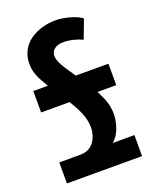

<svg xmlns="http://www.w3.org/2000/svg" viewBox="-134 -788 701 867"><g transform="rotate(-20 216.5 -355.0)"><path d="M136 -101H36V0H397V-101H293Q317 -121 329 -154Q341 -187 342 -216Q343 -241 337.5 -265.5Q332 -290 321 -312L307 -341H397V-444H240L217 -478Q204 -497 195 -513Q186 -529 182 -542.5Q178 -556 180 -567Q183 -581 191 -589Q199 -597 210.5 -601Q222 -605 234 -605Q263 -605 286.5 -599Q310 -593 329 -584L363 -674Q347 -686 324.5 -694Q302 -702 279.5 -706Q257 -710 239 -710Q205 -710 174 -701Q143 -692 118 -675Q93 -658 78 -632Q63 -606 61 -571Q60 -543 69 -516.5Q78 -490 94 -465L106 -444H36V-341H173L183 -324Q193 -307 202 -288.5Q211 -270 217 -251Q223 -232 224 -213Q226 -190 220.5 -169.5Q215 -149 204 -133.5Q193 -118 176 -109.5Q159 -101 136 -101Z"/></g></svg>

Font: Advent Pro
Style: Regular
Weight: 400
Designer: VivaRado, Andreas Kalpakidis
Foundry: VivaRado, Andreas Kalpakidis
Version: Version 3.000